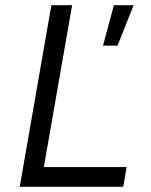

<svg xmlns="http://www.w3.org/2000/svg" viewBox="-20 -720 581 740"><path d="M178 -700H258L149 -76H468L455 0H56ZM419 -700H495L433 -544H377Z"/></svg>

Font: Fixel Italic Variable Display Thin
Style: Italic
Weight: 100
Italic angle: -10°
Designer: AlfaBravo + MacPaw
Foundry: Kyrylo Tkachov, Marchela Mozhyna, Serhii Makarenko, Maria Weinstein, Zakhar Kryvoshyya
Version: Version 1.210;Glyphs 3.2 (3217)